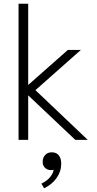

<svg xmlns="http://www.w3.org/2000/svg" viewBox="-20 -754 523 1035"><path d="M80 -734H132V-296L346 -485H416L171 -268L453 0H386L132 -240V0H80ZM203 236Q232 222 249 202Q266 182 269 161Q264 163 254 163Q236 163 223 151Q210 139 210 119Q210 96 223.5 81.5Q237 67 259 67Q284 67 297 83.5Q310 100 310 128Q310 170 285.5 205Q261 240 218 261Z"/></svg>

Font: Niramit ExtraLight
Style: Regular
Weight: 200
Designer: Katatrad Aksorn Co.,Ltd.
Foundry: Cadson Demak Co.,Ltd.
Version: Version 1.000; ttfautohint (v1.6)